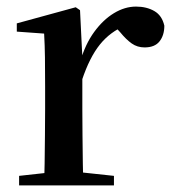

<svg xmlns="http://www.w3.org/2000/svg" viewBox="-20 -563 524 583"><path d="M38 0V-29L147 -41H214L326 -29V0ZM114 0Q115 -25 115.5 -66.5Q116 -108 116.5 -153Q117 -198 117 -232V-301Q117 -352 116.5 -388.5Q116 -425 114 -461L31 -467V-492L210 -541L223 -532L230 -390V-389V-232Q230 -198 230.5 -153Q231 -108 231.5 -66.5Q232 -25 233 0ZM229 -320 201 -377H224Q239 -429 266 -466Q293 -503 326 -523Q359 -543 393 -543Q425 -543 448.5 -529.5Q472 -516 479 -485Q479 -456 464.5 -437.5Q450 -419 419 -419Q397 -419 380 -431Q363 -443 345 -465L322 -490L362 -486Q315 -467 283.5 -428Q252 -389 229 -320Z"/></svg>

Font: Noto Serif SC ExtraLight SemiBold
Style: Regular
Weight: 600
Version: Version 2.002-H1;hotconv 1.1.0;makeotfexe 2.6.0